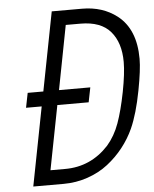

<svg xmlns="http://www.w3.org/2000/svg" viewBox="-60 -967 817 1018"><g transform="rotate(-5 348.0 -458.5)"><path d="M610.7 -616.5Q610.7 -718.8 559.6 -778.6Q508.5 -838.5 399.7 -838.5H321.6L255.9 -497.4H422.5L406.9 -419.3H240.2L173.8 -78.1H252Q388.7 -78.1 483.7 -181Q525.4 -229.2 548.8 -294.3Q572.3 -359.4 591.8 -458.3Q610.7 -556 610.7 -616.5ZM415.4 -916.7Q524.1 -916.7 600.9 -857.4Q696 -783.2 696 -625.7Q696 -567.7 675.1 -458.3Q651.7 -335.9 617.8 -260.4Q593.8 -207.7 557.6 -161.8Q521.5 -115.9 474.3 -79.1Q427.1 -42.3 365.6 -21.2Q304 0 237 0H75.5L156.9 -419.3H73.6L89.2 -497.4H172.5L253.9 -916.7Z"/></g></svg>

Font: Monoid
Style: Italic
Weight: 400
Width: 4
Italic angle: -11°
Monospace: yes
Version: Version 0.61